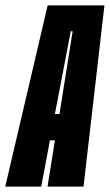

<svg xmlns="http://www.w3.org/2000/svg" viewBox="-64 -695 410 715"><path d="M-44.5 0 113.5 -675H325L247 0H113L140.5 -172.5H122L89.5 0ZM140.5 -270.5H157.5L206.5 -578.5H199.5Z"/></svg>

Font: Anybody UltraCondensed Regular
Style: Bold Italic
Weight: 700
Width: 1
Italic angle: -10°
Designer: Tyler Finck
Foundry: Etcetera Type Company
Version: Version 1.010; ttfautohint (v1.8.3) -l 8 -r 50 -G 200 -x 14 